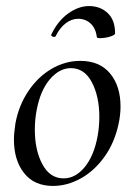

<svg xmlns="http://www.w3.org/2000/svg" viewBox="-20 -600 441 634"><path d="M26 -139Q26 -161 31 -193Q42 -252 73.5 -299Q105 -346 150 -372.5Q195 -399 245 -399Q309 -399 343.5 -357.5Q378 -316 378 -248Q378 -222 372 -193Q359 -130 325.5 -83Q292 -36 247 -11Q202 14 155 14Q93 14 59.5 -28.5Q26 -71 26 -139ZM302 -149Q308 -181 308 -214Q308 -281 283.5 -328Q259 -375 214 -375Q176 -375 144.5 -338Q113 -301 101 -236Q95 -205 95 -172Q95 -104 120 -57.5Q145 -11 190 -11Q229 -11 259.5 -48Q290 -85 302 -149ZM238 -538Q217 -538 197.5 -523.5Q178 -509 164 -481Q163 -478 158 -478Q155 -478 151.5 -480.5Q148 -483 149 -485Q170 -530 204.5 -555Q239 -580 274 -580Q311 -580 335.5 -557Q360 -534 360 -490Q360 -484 343 -479Q326 -474 311 -474Q300 -474 300 -477Q296 -507 279 -522.5Q262 -538 238 -538Z"/></svg>

Font: Cormorant Garamond Medium
Style: Italic
Weight: 500
Italic angle: -10°
Designer: Christian Thalmann (Catharsis Fonts)
Foundry: Catharsis Fonts
Version: Version 4.000